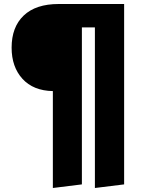

<svg xmlns="http://www.w3.org/2000/svg" viewBox="-20 -715 720 959"><path d="M600 -695V206L454 224V-578H389V206L244 224V-260Q146 -262 92 -321.5Q38 -381 38 -477Q38 -580 98.5 -637.5Q159 -695 273 -695Z"/></svg>

Font: Fira Sans Compressed ExtraBold
Style: Regular
Weight: 800
Width: 1
Designer: bBox Type GmbH & Carrois Corporate GbR & Edenspiekermann AG
Foundry: bBox Type GmbH & Carrois Corporate GbR & Edenspiekermann AG
Version: Version 4.301